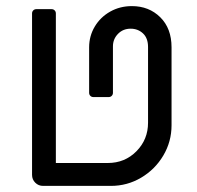

<svg xmlns="http://www.w3.org/2000/svg" viewBox="-20 -609 647 629"><path d="M85 -36V-565Q85 -571 89 -575Q93 -579 99 -579H149Q155 -579 159 -575Q163 -571 163 -565V-75H333Q389 -75 427 -113.5Q465 -152 465 -207V-455Q465 -484 448.5 -499.5Q432 -515 408 -515Q383 -515 366.5 -498Q350 -481 350 -457V-305Q350 -299 346 -295Q342 -291 336 -291H286Q280 -291 276 -295Q272 -299 272 -305V-454Q272 -491 290.5 -522Q309 -553 341 -571Q373 -589 412 -589Q468 -589 505 -552.5Q542 -516 542 -454V-199Q542 -145 515 -99.5Q488 -54 442.5 -27Q397 0 343 0H121Q106 0 95.5 -10.5Q85 -21 85 -36Z"/></svg>

Font: Miriam Libre
Style: Regular
Weight: 400
Designer: Michal Sahar
Foundry: Hagilda
Version: Version 1.001